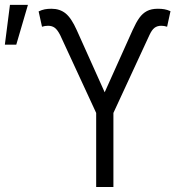

<svg xmlns="http://www.w3.org/2000/svg" viewBox="-41 -752 749 772"><path d="M345.7 -297.9 201.2 -610.4Q190.4 -631.8 179.4 -640.1Q168.5 -648.4 152.3 -648.4Q139.6 -648.4 127.9 -644.5L114.3 -706.1Q127.4 -712.4 139.2 -714.6Q150.9 -716.8 166 -716.8Q199.7 -716.8 222.9 -698Q246.1 -679.2 267.6 -630.9L379.9 -380.9L492.2 -630.9Q506.3 -662.1 519.3 -680.2Q532.2 -698.2 549.8 -707.5Q567.4 -716.8 593.8 -716.8Q608.4 -716.8 619.9 -714.8Q631.3 -712.9 644.5 -707L630.9 -644.5Q619.1 -648.4 607.4 -648.4Q591.3 -648.4 580.3 -640.1Q569.3 -631.8 559.6 -610.4L415 -297.9V0H345.7ZM-1 -732.4H71.3L24.4 -572.3H-21.5Z"/></svg>

Font: Pretendard JP Light
Style: Regular
Weight: 300
Designer: Base glyphs from Inter by Rasmus Andersson; Hangeul glyphs from Noto Sans CJK(Source Han Sans) by Jang Soo-young and Kan
Foundry: Kil Hyung-jin
Version: Version 1.309